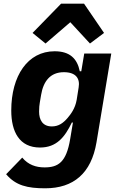

<svg xmlns="http://www.w3.org/2000/svg" viewBox="-20 -805 640 1037"><path d="M224.1 212C377.1 212 473 131 501.1 -35.9L581 -516H435L419 -420.1H410.9C397 -487.9 358 -528.1 274.9 -528.1C130 -528.1 40.8 -396 40.8 -208.1C40.8 -93 84.9 -8.2 196 -8.2C285.2 -8.2 329.9 -63.9 367.9 -143.1H373.9L359 -54C338.1 72.1 294 99.1 220.2 99.1C174 99.1 132.1 84.9 100.1 46.2L13.1 136C65 197.1 127.8 212 224.1 212ZM155.9 -627.1 225.9 -570 359.7 -685 465.9 -570 541.9 -627.1 433.9 -785.2H310ZM191.1 -202.1C191.1 -223 192.8 -239 195 -251.1L202.1 -293C214.1 -365.1 251.1 -415.1 324.9 -415.1C389.9 -415.1 413 -381 404.8 -333.1L394.2 -266C386 -218 361.2 -187.1 345.2 -168C321 -139.9 296.2 -122.2 259.9 -122.2C209.9 -122.2 191.1 -158 191.1 -202.1Z"/></svg>

Font: Margiela Mono Italic Bold It
Style: Regular
Weight: 700
Designer: Mike Abbink, Paul van der Laan, Pieter van Rosmalen
Foundry: Bold Monday
Version: Version 2.003 2021